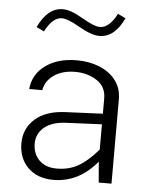

<svg xmlns="http://www.w3.org/2000/svg" viewBox="-52 -755 643 804"><g transform="rotate(5 269.5 -353.0)"><path d="M446.3 -353V0H392.6L385.3 -86.9Q344.7 -39.1 299.3 -16.8Q253.9 5.4 201.7 5.4Q134.8 5.4 95.2 -33.7Q55.7 -72.8 55.7 -135.7Q55.7 -197.8 100.8 -238Q146 -278.3 228.5 -281.7L384.8 -288.6V-353Q384.8 -401.9 345.9 -427.5Q307.1 -453.1 254.4 -453.1Q201.7 -453.1 166 -429Q130.4 -404.8 123.5 -364.7H68.4Q74.2 -427.2 125.7 -464.6Q177.2 -502 256.8 -502Q309.6 -502 352.5 -484.6Q395.5 -467.3 420.9 -434.1Q446.3 -400.9 446.3 -353ZM111.3 -139.6Q111.3 -96.7 138.2 -69.8Q165 -43 211.9 -43Q262.2 -43 301.3 -64.7Q340.3 -86.4 384.8 -137.7V-244.1L233.9 -237.3Q174.8 -234.4 143.1 -207.5Q111.3 -180.7 111.3 -139.6ZM76.7 -626Q116.7 -710 180.2 -710Q197.3 -710 217.5 -702.6Q237.8 -695.3 269 -677.2Q295.9 -662.1 312 -655.8Q328.1 -649.4 340.3 -649.4Q379.9 -649.4 411.6 -710.9L444.3 -694.8Q405.3 -611.8 341.8 -611.8Q307.1 -611.8 251 -644.5Q203.6 -671.9 179.2 -671.9Q140.6 -671.9 108.9 -610.4Z"/></g></svg>

Font: Estedad-FD Light
Style: Regular
Weight: 300
Designer: Amin Abedi
Version: Version 7.3